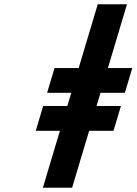

<svg xmlns="http://www.w3.org/2000/svg" viewBox="-20 -880 640 900"><path d="M314.1 -445 295.6 -383H182.3L147.6 -267H260.9L181 0H318L397.9 -267H512.1L546.8 -383H432.6L451.1 -445H565.4L600.1 -561H485.8L575.2 -860H438.2L348.8 -561H235.6L200.9 -445Z"/></svg>

Font: Hussar
Style: BdSuprExtOblThree
Weight: 700
Foundry: Cannot Into Space Fonts
Version: Version 2.00